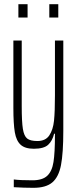

<svg xmlns="http://www.w3.org/2000/svg" viewBox="-20 -704 370 919"><path d="M46 192V155Q76 159 135 159Q183 159 206 137.5Q229 116 236 71.5Q243 27 243 -58V-64H239Q231 -30 210.5 -11Q190 8 142 8Q100 8 79 -11Q58 -30 51 -70.5Q44 -111 44 -188V-510H84V-196Q84 -121 89.5 -87Q95 -53 110 -41Q125 -29 159 -29Q198 -29 216 -56Q234 -83 238.5 -126Q243 -169 243 -248V-510H283V-78Q283 29 272 86Q261 143 230.5 169Q200 195 140 195Q95 195 46 192ZM68 -620V-684H112V-620ZM216 -620V-684H259V-620Z"/></svg>

Font: Saira Ultra Condensed ExLight
Style: Regular
Weight: 200
Width: 1
Designer: Hector Gatti with collaboration of the Omnibus-Type team
Foundry: Omnibus-Type
Version: Version 1.001; ttfautohint (v1.8)